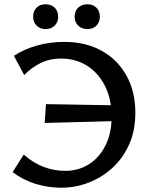

<svg xmlns="http://www.w3.org/2000/svg" viewBox="-20 -866 706 898"><path d="M266 12Q205 12 146.5 -6Q88 -24 39 -61L91 -143Q134 -105 182.5 -86Q231 -67 285 -67Q347 -67 395.5 -97.5Q444 -128 473 -185Q502 -242 502 -320Q502 -402 471.5 -463Q441 -524 388 -558Q335 -592 267 -592Q210 -592 167.5 -570Q125 -548 93 -515L45 -605Q95 -637 154.5 -653.5Q214 -670 280 -670Q382 -670 456.5 -628Q531 -586 572 -511.5Q613 -437 613 -339Q613 -256 584.5 -191.5Q556 -127 506.5 -81.5Q457 -36 395 -12Q333 12 266 12ZM189 -291 195 -379 541 -373 535 -300ZM193 -730Q167 -730 151 -746.5Q135 -763 135 -787Q135 -814 151 -830Q167 -846 193 -846Q220 -846 236 -830Q252 -814 252 -787Q252 -763 236 -746.5Q220 -730 193 -730ZM389 -730Q362 -730 345.5 -746.5Q329 -763 329 -787Q329 -814 345.5 -830Q362 -846 389 -846Q415 -846 431 -830Q447 -814 447 -787Q447 -763 431 -746.5Q415 -730 389 -730Z"/></svg>

Font: Ysabeau SemiBold
Style: Regular
Weight: 600
Designer: Christian Thalmann (Catharsis Fonts)
Version: Version 2.000;gftools[0.9.27.dev2+g8671c4b]